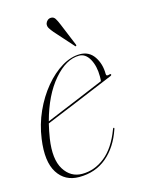

<svg xmlns="http://www.w3.org/2000/svg" viewBox="-96 -648 524 713"><g transform="rotate(-15 166.0 -292.0)"><path d="M291 -130Q269.5 -66 225.8 -29.2Q182 7.5 119.5 7.5Q65 7.5 37 -36.5Q9 -80.5 21 -165.5Q28.5 -219.5 50.2 -267.5Q72 -315.5 103 -352.8Q134 -390 169.2 -411.2Q204.5 -432.5 239 -432.5Q274.5 -432.5 293.8 -404Q313 -375.5 313 -337Q313 -326.5 326 -331.5Q330.5 -333 332 -330Q333 -327 329 -325Q326 -323.5 304 -314.5Q282 -305.5 249.2 -291.8Q216.5 -278 180.2 -263Q144 -248 112.2 -235Q80.5 -222 61.5 -214Q55 -187 50.5 -158.5Q39 -81.5 64 -41.2Q89 -1 133.5 -1Q181 -1 221 -32.8Q261 -64.5 286 -131Q287.5 -136 290 -136Q293.5 -136 291 -130ZM235 -428Q185 -428 137 -372.2Q89 -316.5 63.5 -221.5Q84 -230 117 -243.8Q150 -257.5 185.5 -272.2Q221 -287 249.5 -299Q278 -311 289 -315.5Q290 -321 290 -334Q290 -373.5 274.8 -400.8Q259.5 -428 235 -428ZM287 -310Q287 -310 287 -310.5ZM199 -557 234.5 -471Q236.5 -467.5 234 -466Q231.5 -463.5 229.5 -467L166.5 -537.5Q158 -547.5 152.8 -556Q147.5 -564.5 149.5 -574Q151.5 -581 157.2 -586Q163 -591 171 -591Q181 -591 186.8 -582Q192.5 -573 199 -557Z"/></g></svg>

Font: Fraunces 144pt Thin
Style: Italic
Weight: 100
Italic angle: -16°
Version: Version 1.000;[b76b70a41]